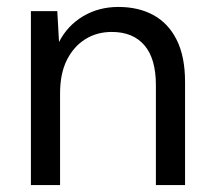

<svg xmlns="http://www.w3.org/2000/svg" viewBox="-20 -533 613 553"><path d="M69 0V-501H145L150 -412Q174 -459 219 -486Q264 -513 321 -513Q379 -513 422 -489.5Q465 -466 489 -418Q513 -370 513 -297V0H429V-288Q429 -364 396 -402.5Q363 -441 302 -441Q259 -441 225.5 -420Q192 -399 172.5 -360Q153 -321 153 -264V0Z"/></svg>

Font: DVN - DM Sans
Style: Regular
Weight: 400
Designer: Colophon Foundry, Jonny Pinhorn
Foundry: Colophon Foundry
Version: Version 4.004;gftools[0.9.30]